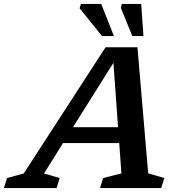

<svg xmlns="http://www.w3.org/2000/svg" viewBox="-83 -955 916 975"><path d="M669.5 -74.5 751.5 -51 735.5 0H425L441 -51L533.5 -74.5L522.5 -228.5H237L140.5 -74L220 -51L204.5 0H-63L-47 -51L37.5 -74L453 -715H615ZM287.5 -309H516.5L493 -636ZM495.5 -772H435L321.5 -912.5L327.5 -935H431ZM645.5 -772H589L530.5 -915L535.5 -935H634Z"/></svg>

Font: Newsreader 6pt Medium
Style: Italic
Weight: 500
Italic angle: -17°
Designer: Hugues Gentile
Foundry: Production Type
Version: Version 1.003; ttfautohint (v1.8.3)